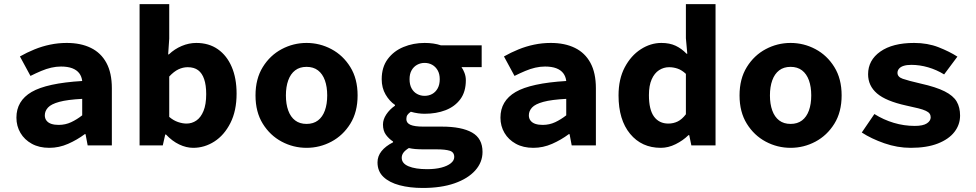

<svg xmlns="http://www.w3.org/2000/svg" viewBox="-20 -721 4840 952"><path d="M224.4 12Q174.2 12 137.8 -8.1Q101.3 -28.2 81.4 -62Q61.4 -95.9 61.4 -137.6Q61.4 -220.9 136.6 -264.9Q211.9 -308.8 387.6 -319.4Q385.1 -341.6 373 -357.7Q360.8 -373.8 338.3 -382.5Q315.7 -391.1 282.4 -391.1Q258.5 -391.1 234.1 -385.5Q209.7 -379.9 184.4 -369.2Q159.1 -358.6 131.1 -344.6L78.8 -441.1Q113.1 -460.7 150.8 -476Q188.5 -491.4 228.6 -499.7Q268.6 -508.1 310.8 -508.1Q380.6 -508.1 430.6 -483.5Q480.7 -459 507.6 -409.3Q534.6 -359.6 534.6 -283.6V0H414.7L404.1 -55.9H400.4Q362.6 -27.6 317.6 -7.8Q272.7 12 224.4 12ZM270.9 -101.7Q304.1 -101.7 332.9 -115.2Q361.6 -128.7 387.6 -149.2V-230.8Q314.6 -227 274.2 -216Q233.8 -205 218 -187.8Q202.2 -170.5 202.2 -149.3Q202.2 -133.7 210.7 -122.8Q219.3 -111.8 234.7 -106.7Q250.1 -101.7 270.9 -101.7Z M938.1 12Q903.6 12 868.5 -4.8Q833.4 -21.5 803 -54H799.3L787.1 0H672.1V-700.6H819.1V-529.4L813.8 -451.4H817.5Q845.6 -478.1 881.1 -493.1Q916.7 -508.1 953.2 -508.1Q1015.6 -508.1 1060.2 -476.9Q1104.8 -445.7 1128.9 -389.4Q1153.1 -333.2 1153.1 -256.7Q1153.1 -171.6 1122.5 -111.2Q1091.9 -50.8 1043 -19.4Q994 12 938.1 12ZM904.7 -108.3Q931.7 -108.3 953.7 -123.4Q975.7 -138.4 989 -170.7Q1002.4 -202.9 1002.4 -254.2Q1002.4 -298.8 992.3 -328.4Q982.3 -358 962.4 -372.9Q942.5 -387.8 910.8 -387.8Q887.3 -387.8 864.8 -377.2Q842.4 -366.6 819.1 -341.6V-141.4Q840.2 -123.5 862.7 -115.9Q885.2 -108.3 904.7 -108.3Z M1500 12Q1434.5 12 1376.8 -18.7Q1319 -49.5 1283 -107.5Q1246.9 -165.6 1246.9 -247.9Q1246.9 -330.4 1283 -388.5Q1319 -446.7 1376.8 -477.4Q1434.5 -508.1 1500 -508.1Q1565.5 -508.1 1623.2 -477.4Q1681 -446.7 1717 -388.5Q1753.1 -330.4 1753.1 -247.9Q1753.1 -165.6 1717 -107.5Q1681 -49.5 1623.2 -18.7Q1565.5 12 1500 12ZM1500 -106.6Q1533.9 -106.6 1556.7 -123.9Q1579.4 -141.2 1590.9 -173.1Q1602.4 -205 1602.4 -247.9Q1602.4 -290.8 1590.9 -322.8Q1579.4 -354.7 1556.7 -372.1Q1533.9 -389.5 1500 -389.5Q1466.1 -389.5 1443.4 -372.1Q1420.7 -354.7 1409.2 -322.8Q1397.6 -290.8 1397.6 -247.9Q1397.6 -205 1409.2 -173.1Q1420.7 -141.2 1443.4 -123.9Q1466.1 -106.6 1500 -106.6Z M2076.5 211Q2012 211 1961.3 197.5Q1910.6 184.1 1881.2 156.2Q1851.8 128.4 1851.8 83.9Q1851.8 53.5 1871.6 28.6Q1891.4 3.7 1928.9 -15.4V-19.4Q1908.5 -32.6 1893.7 -52.6Q1878.9 -72.7 1878.9 -103.7Q1878.9 -128.9 1895.4 -153.7Q1911.8 -178.6 1938.4 -196.9V-200.9Q1911.2 -219.2 1891.9 -252.2Q1872.6 -285.3 1872.6 -328.3Q1872.6 -387.8 1902.3 -427.9Q1932.1 -468 1980.6 -488Q2029.2 -508.1 2085.2 -508.1Q2131.3 -508.1 2166.6 -496.1H2368.3V-388H2268.3Q2276.6 -376.7 2283.2 -359.4Q2289.8 -342.1 2289.8 -323.2Q2289.8 -266.1 2262.7 -229.3Q2235.5 -192.6 2189.4 -174.7Q2143.3 -156.9 2085.2 -156.9Q2070.6 -156.9 2053 -159.2Q2035.5 -161.6 2016.9 -166.9Q2005.4 -158.8 2000.1 -151Q1994.8 -143.1 1994.8 -130.4Q1994.8 -111.1 2015.2 -102.1Q2035.5 -93.2 2079.2 -93.2H2170.9Q2268.5 -93.2 2320.5 -63.9Q2372.5 -34.7 2372.5 32.4Q2372.5 83.8 2336.2 124.3Q2300 164.7 2233.7 187.9Q2167.5 211 2076.5 211ZM2085.2 -245.8Q2106.1 -245.8 2123 -255.1Q2139.8 -264.4 2150.1 -282.8Q2160.4 -301.3 2160.4 -328.3Q2160.4 -354.4 2150.1 -372.3Q2139.8 -390.2 2123 -399.7Q2106.1 -409.1 2085.2 -409.1Q2065.3 -409.1 2048.1 -399.7Q2030.9 -390.2 2020.8 -372.3Q2010.7 -354.4 2010.7 -328.3Q2010.7 -301.3 2020.8 -282.8Q2030.9 -264.4 2048.1 -255.1Q2065.3 -245.8 2085.2 -245.8ZM2097.7 117.8Q2138.1 117.8 2168.3 110Q2198.4 102.1 2215.4 88.4Q2232.3 74.7 2232.3 57.6Q2232.3 33.4 2210.2 26.5Q2188.2 19.5 2145.1 19.5H2082.6Q2055.8 19.5 2038.4 17.9Q2021 16.3 2007.2 13Q1988.3 24.8 1980.1 36.3Q1971.9 47.7 1971.9 61.5Q1971.9 89.4 2005.9 103.6Q2039.9 117.8 2097.7 117.8Z M2624.4 12Q2574.2 12 2537.8 -8.1Q2501.3 -28.2 2481.4 -62Q2461.4 -95.9 2461.4 -137.6Q2461.4 -220.9 2536.6 -264.9Q2611.9 -308.8 2787.6 -319.4Q2785.1 -341.6 2773 -357.7Q2760.8 -373.8 2738.3 -382.5Q2715.7 -391.1 2682.4 -391.1Q2658.5 -391.1 2634.1 -385.5Q2609.7 -379.9 2584.4 -369.2Q2559.1 -358.6 2531.1 -344.6L2478.8 -441.1Q2513.1 -460.7 2550.8 -476Q2588.5 -491.4 2628.6 -499.7Q2668.6 -508.1 2710.8 -508.1Q2780.6 -508.1 2830.6 -483.5Q2880.7 -459 2907.6 -409.3Q2934.6 -359.6 2934.6 -283.6V0H2814.7L2804.1 -55.9H2800.4Q2762.6 -27.6 2717.6 -7.8Q2672.7 12 2624.4 12ZM2670.9 -101.7Q2704.1 -101.7 2732.9 -115.2Q2761.6 -128.7 2787.6 -149.2V-230.8Q2714.6 -227 2674.2 -216Q2633.8 -205 2618 -187.8Q2602.2 -170.5 2602.2 -149.3Q2602.2 -133.7 2610.7 -122.8Q2619.3 -111.8 2634.7 -106.7Q2650.1 -101.7 2670.9 -101.7Z M3256.5 12Q3161.6 12 3104.3 -57.4Q3046.9 -126.9 3046.9 -247.9Q3046.9 -329 3077.7 -387.2Q3108.5 -445.3 3157.2 -476.7Q3205.9 -508.1 3259.3 -508.1Q3300.3 -508.1 3329.9 -494.2Q3359.6 -480.2 3384.2 -454.6H3387.8L3380.9 -531.5V-700.6H3527.9V0H3408L3397.4 -50.9H3393.7Q3366.7 -24.3 3330.2 -6.2Q3293.8 12 3256.5 12ZM3293.9 -108.3Q3318.9 -108.3 3340.4 -118.8Q3361.8 -129.3 3380.9 -154.5V-354.7Q3361 -373.4 3340.2 -380.6Q3319.5 -387.8 3297.6 -387.8Q3270.8 -387.8 3247.8 -373.1Q3224.9 -358.3 3211.2 -327.5Q3197.6 -296.7 3197.6 -249.5Q3197.6 -176.9 3223 -142.6Q3248.4 -108.3 3293.9 -108.3Z M3900 12Q3834.5 12 3776.8 -18.7Q3719 -49.5 3683 -107.5Q3646.9 -165.6 3646.9 -247.9Q3646.9 -330.4 3683 -388.5Q3719 -446.7 3776.8 -477.4Q3834.5 -508.1 3900 -508.1Q3965.5 -508.1 4023.2 -477.4Q4081 -446.7 4117 -388.5Q4153.1 -330.4 4153.1 -247.9Q4153.1 -165.6 4117 -107.5Q4081 -49.5 4023.2 -18.7Q3965.5 12 3900 12ZM3900 -106.6Q3933.9 -106.6 3956.7 -123.9Q3979.4 -141.2 3990.9 -173.1Q4002.4 -205 4002.4 -247.9Q4002.4 -290.8 3990.9 -322.8Q3979.4 -354.7 3956.7 -372.1Q3933.9 -389.5 3900 -389.5Q3866.1 -389.5 3843.4 -372.1Q3820.7 -354.7 3809.2 -322.8Q3797.6 -290.8 3797.6 -247.9Q3797.6 -205 3809.2 -173.1Q3820.7 -141.2 3843.4 -123.9Q3866.1 -106.6 3900 -106.6Z M4495.6 12Q4429.7 12 4364.8 -10.6Q4300 -33.2 4253 -64L4315.5 -155.6Q4361.1 -127 4411.7 -111.9Q4462.3 -96.7 4515.8 -96.7Q4556.7 -96.7 4575.7 -109.2Q4594.7 -121.7 4594.7 -139.4Q4594.7 -149.8 4589.2 -157.6Q4583.7 -165.4 4570.4 -171.6Q4557.1 -177.9 4533.5 -183.9Q4510 -189.9 4473 -197.7Q4372.3 -219.9 4328.3 -257.9Q4284.3 -295.9 4284.3 -352.8Q4284.3 -422.6 4345.1 -465.4Q4405.9 -508.1 4512.5 -508.1Q4579.1 -508.1 4633.6 -486.8Q4688.1 -465.4 4727.1 -440.2L4661.3 -352Q4623.7 -375.1 4581.8 -387.3Q4539.9 -399.4 4498.9 -399.4Q4475.7 -399.4 4460.6 -394.5Q4445.5 -389.7 4437.8 -380.5Q4430 -371.4 4430 -359.8Q4430 -339.5 4456 -330.4Q4482 -321.2 4544.6 -306.7Q4621.2 -289.7 4664 -268Q4706.7 -246.4 4723.5 -217.6Q4740.4 -188.8 4740.4 -148Q4740.4 -103.1 4712.5 -66.9Q4684.7 -30.8 4630.1 -9.4Q4575.6 12 4495.6 12Z"/></svg>

Font: Source Code Pro ExtraLight
Style: Regular
Weight: 200
Monospace: yes
Designer: Paul D. Hunt, Teo Tuominen
Foundry: Adobe
Version: Version 1.026;hotconv 1.1.0;makeotfexe 2.6.0